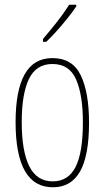

<svg xmlns="http://www.w3.org/2000/svg" viewBox="-20 -783 443 813"><path d="M357 -264Q357 -124 319 -57Q281 10 204 10Q46 10 46 -266Q46 -400 84.5 -468.5Q123 -537 202 -537Q287 -537 322 -464Q357 -391 357 -264ZM72 -266Q72 -143 104 -79Q136 -15 203 -15Q269 -15 300 -76Q331 -137 331 -265Q331 -380 302.5 -446Q274 -512 202 -512Q133 -512 102.5 -448.5Q72 -385 72 -266ZM303 -756Q287 -732 264.5 -704Q242 -676 219 -650.5Q196 -625 176 -606H162V-618Q196 -658 222 -691Q248 -724 273 -763H303Z"/></svg>

Font: Noto Sans Thai Looped ExtraCondensed Thin
Style: Regular
Weight: 100
Width: 2
Designer: Sasikarn Vongin, Ben Mitchell
Foundry: The Fontpad Ltd
Version: Version 1.001; ttfautohint (v1.8.4.7-5d5b)